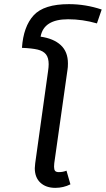

<svg xmlns="http://www.w3.org/2000/svg" viewBox="-20 -895 511 927"><path d="M176 -718Q239 -709 273.5 -677Q308 -645 308 -589Q308 -569 306 -559L242 -107Q241 -100 241 -90Q241 -76 246 -70Q251 -64 264 -64Q284 -64 301 -71L320 -5Q286 12 247 12Q202 12 175 -13Q148 -38 148 -83Q148 -91 150 -107L212 -551Q215 -571 215 -585Q215 -616 202 -632.5Q189 -649 162 -655.5Q135 -662 86 -664Q93 -767 142.5 -821Q192 -875 313 -875Q393 -875 471 -849L448 -782Q379 -802 309 -802Q191 -802 176 -718Z"/></svg>

Font: FiraGO
Style: Italic
Weight: 400
Italic angle: -8°
Designer: bBox Type GmbH
Foundry: bBox Type GmbH
Version: Version 1.001